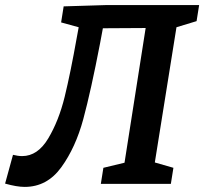

<svg xmlns="http://www.w3.org/2000/svg" viewBox="-50 -722 802 754"><path d="M722 -639 643 -615 558 -84 631 -63 621 0H346L356 -63L439 -83L522 -612L354 -611L343 -552Q307 -365 277 -254Q247 -143 191 -65.5Q135 12 47 12Q16 12 -30 -1L1 -114Q21 -109 37 -109Q98 -109 139.5 -178.5Q181 -248 204 -342Q227 -436 252 -577Q254 -587 259 -615L190 -634L200 -697L364 -702H732Z"/></svg>

Font: Bitter Pro SemiBold
Style: Italic
Weight: 600
Italic angle: -9°
Designer: Sol Matas, and Bitter project Authors
Foundry: Sol Matas
Version: Version 1.010